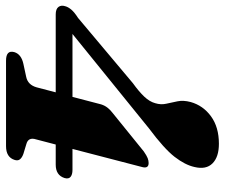

<svg xmlns="http://www.w3.org/2000/svg" viewBox="-80 -688 764 653"><g transform="rotate(90 302.5 -362.0)"><path d="M331.5 -323.5Q335.5 -336 342.8 -345.2Q350 -354.5 360 -362L491.5 -468.5Q506 -478.5 514.5 -481.8Q523 -485 531 -485Q551.5 -485 544 -460.5L483 -226H554.5Q570 -226 578 -219.5Q586 -213 582 -199Q572.5 -169 536.5 -169H468L450.5 -102Q442 -75.5 467 -69L500 -59Q512.5 -54.5 518.2 -47.5Q524 -40.5 520.5 -29.5Q511.5 0 473.5 0H183Q145.5 0 154 -29Q161.5 -52 193.5 -59L237.5 -68.5Q265 -74 273.5 -104L290.5 -169H25.5Q7 -169 0 -178.5Q-7 -188 -2 -202.5Q0.5 -211.5 9.2 -222Q18 -232.5 37.5 -245L259.5 -431.5Q288 -452 305.2 -470.2Q322.5 -488.5 327.5 -507.5Q333.5 -527 329.2 -545.2Q325 -563.5 321 -583.5Q317 -603.5 323.5 -628Q335.5 -670.5 372.2 -697.2Q409 -724 465.5 -724Q510.5 -724 532.2 -702.2Q554 -680.5 544.5 -641Q537.5 -609 509.8 -573.2Q482 -537.5 413 -486L92 -226H306Z"/></g></svg>

Font: Fraunces 9pt S000
Style: Bold Italic
Weight: 700
Italic angle: -16°
Version: Version 1.000; ttfautohint (v1.8.3)